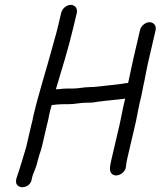

<svg xmlns="http://www.w3.org/2000/svg" viewBox="-20 -719 659 787"><path d="M554 -596 525 -471C518 -442 514 -416 507 -387L505 -379C502 -378 498 -378 494 -378L477 -375C458 -373 436 -370 416 -368C393 -366 372 -362 348 -362C324 -362 302 -356 278 -356H253C236 -356 224 -353 209 -353C233 -433 261 -523 280 -604L295 -667C299 -684 287 -699 270 -699C253 -699 235 -684 231 -667L216 -604C209 -574 200 -547 192 -516C168 -427 138 -335 117 -245C115 -231 111 -218 108 -205L88 -119C86 -111 84 -104 82 -98L74 -72C71 -58 65 -45 62 -32C59 -21 51 -1 48 10L46 19C40 60 104 57 110 16L112 7C115 -5 123 -22 126 -31C127 -35 129 -40 131 -46C133 -53 134 -61 137 -69C141 -86 148 -101 152 -119L172 -205C175 -218 179 -231 181 -246C184 -259 187 -272 191 -285V-288C193 -288 196 -288 197 -289C210 -290 223 -292 239 -292H263C287 -292 309 -298 333 -298C342 -298 352 -298 361 -299C396 -305 437 -308 471 -312L488 -314C489 -315 492 -315 493 -315L483 -271C478 -248 475 -227 469 -203L436 -62C430 -35 427 -17 439 -6C452 6 474 -1 486 -14C500 -29 495 -41 500 -62L533 -203C539 -227 542 -248 547 -271L554 -304C561 -328 566 -363 572 -388C578 -416 582 -442 589 -471L618 -596C622 -613 610 -628 593 -628C576 -628 558 -613 554 -596Z"/></svg>

Font: Electronic
Style: SeBdIt
Weight: 600
Version: Version 1.011